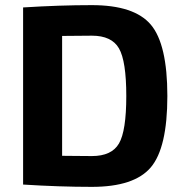

<svg xmlns="http://www.w3.org/2000/svg" viewBox="-20 -719 720 748"><path d="M70 0V-690Q212 -699 338 -699Q503 -699 567.5 -623Q632 -547 632 -345Q632 -143 567.5 -67Q503 9 338 9Q212 9 70 0ZM222 -579V-112Q239 -112 277.5 -111.5Q316 -111 338 -111Q415 -111 443.5 -160Q472 -209 472 -345Q472 -481 443.5 -530.5Q415 -580 338 -580Z"/></svg>

Font: Exo 2.0
Style: Bold
Weight: 700
Designer: Natanael Gama
Version: Version 1.001;PS 001.001;hotconv 1.0.70;makeotf.lib2.5.58329